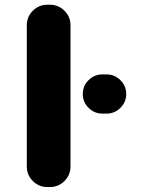

<svg xmlns="http://www.w3.org/2000/svg" viewBox="-20 -794 583 794"><path d="M403.3 -324.2Q370.1 -324.2 346.2 -348.1Q322.3 -372.1 322.3 -405.3Q322.3 -438.5 346.2 -462.4Q370.1 -486.3 403.3 -486.3H420.9Q454.1 -486.3 478 -462.4Q502 -438.5 502 -405.3Q502 -372.1 478 -348.1Q454.1 -324.2 420.9 -324.2ZM175.8 -20.5Q140.6 -20.5 115.7 -45.4Q90.8 -70.3 90.8 -105.5V-689.5Q90.8 -724.6 115.7 -749.5Q140.6 -774.4 175.8 -774.4H186.5Q221.7 -774.4 246.6 -749.5Q271.5 -724.6 271.5 -689.5V-105.5Q271.5 -70.3 246.6 -45.4Q221.7 -20.5 186.5 -20.5Z"/></svg>

Font: Gen Jyuu GothicX Heavy
Style: Bold
Weight: 900
Designer: [Source Han Sans]
Ryoko NISHIZUKA  (kana & ideographs); Paul D. Hunt (Latin, Greek & Cyrillic); Wenlong ZHANG  (bopomofo
Version: Version 1.002.20150607